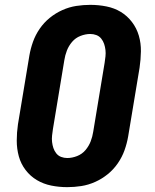

<svg xmlns="http://www.w3.org/2000/svg" viewBox="-20 -763 640 791"><path d="M257 8Q223 8 191 1.5Q159 -5 132 -21Q105 -37 85.5 -62.5Q66 -88 57.5 -119Q49 -150 49 -183.5Q49 -217 54 -251L101 -534Q106 -563 116 -591Q126 -619 143.5 -644.5Q161 -670 185 -689.5Q209 -709 237 -721.5Q265 -734 294 -738.5Q323 -743 352 -743Q386 -743 418.5 -736.5Q451 -730 477.5 -714Q504 -698 523.5 -672.5Q543 -647 552 -616Q561 -585 560.5 -551.5Q560 -518 555 -484L508 -201Q503 -172 493 -144Q483 -116 465.5 -90.5Q448 -65 424 -45.5Q400 -26 372 -13.5Q344 -1 315 3.5Q286 8 257 8ZM257 -112Q277 -112 297.5 -120Q318 -128 332 -144.5Q346 -161 353.5 -180.5Q361 -200 364 -220L411 -504Q413 -517 414.5 -530.5Q416 -544 414.5 -557Q413 -570 409 -582Q405 -594 397 -604Q389 -614 377 -618.5Q365 -623 352 -623Q332 -623 311.5 -615Q291 -607 277 -590.5Q263 -574 255.5 -554.5Q248 -535 245 -515L198 -231Q196 -218 194.5 -204.5Q193 -191 194.5 -178Q196 -165 200 -153Q204 -141 212 -131Q220 -121 232 -116.5Q244 -112 257 -112Z"/></svg>

Font: Iosevka Aile Heavy
Style: Italic
Weight: 900
Italic angle: -9°
Designer: Belleve Invis
Foundry: Belleve Invis
Version: Version 31.1.0; ttfautohint (v1.8.4)